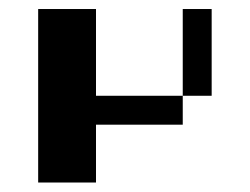

<svg xmlns="http://www.w3.org/2000/svg" viewBox="-20 -332 540 415"><path d="M62.5 -312.5H187.5V-125H375V-62.5H187.5V62.5H62.5ZM375 -312.5H437.5V-125H375Z"/></svg>

Font: Half Eighties
Style: Regular
Weight: 400
Monospace: yes
Designer: Jayvee Enaguas (HarvettFox96)
Version: 20191127.01dev02